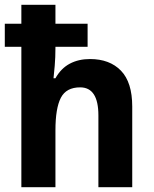

<svg xmlns="http://www.w3.org/2000/svg" viewBox="-20 -780 640 800"><path d="M211 -760V-681H345V-585H211V-581Q211 -541 208 -506Q205 -471 203 -454H211Q234 -495 270.5 -514.5Q307 -534 355 -534Q437 -534 484 -485.5Q531 -437 531 -336V0H390V-299Q390 -416 314 -416Q256 -416 233.5 -372.5Q211 -329 211 -237V0H69V-585H0V-681H69V-760Z"/></svg>

Font: Noto Sans Gujarati SemiCondensed
Style: Bold
Weight: 700
Width: 4
Designer: Jelle Bosma - Monotype Design Team, Universal Thirst
Foundry: Monotype Imaging Inc.
Version: Version 2.106; ttfautohint (v1.8.4.7-5d5b)